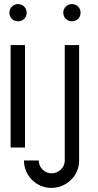

<svg xmlns="http://www.w3.org/2000/svg" viewBox="-20 -720 480 937"><path d="M31.8 -500H102V0H31.8ZM25.8 -658.1Q25.8 -675.8 37.9 -687.9Q50 -700 68.2 -700Q85.9 -700 98 -687.9Q110.1 -675.8 110.1 -658.1Q110.1 -639.9 98 -628Q85.9 -616.2 68.2 -616.2Q50 -616.2 37.9 -628Q25.8 -639.9 25.8 -658.1ZM169.2 63.1Q169.2 88.9 187.6 107.3Q206.1 125.8 231.8 125.8Q258.1 125.8 277 107.3Q296 88.9 296 63.1V-500H366.2V63.1Q366.2 90.9 355.6 115.4Q344.9 139.9 326.5 157.8Q308.1 175.8 283.6 186.4Q259.1 197 230.8 197Q203 197 178.5 186.4Q154 175.8 136.1 157.8Q118.2 139.9 107.6 115.4Q97 90.9 97 63.1ZM288.9 -658.1Q288.9 -675.8 301 -687.9Q313.1 -700 330.8 -700Q349 -700 361.1 -687.9Q373.2 -675.8 373.2 -658.1Q373.2 -639.9 361.1 -628Q349 -616.2 330.8 -616.2Q313.1 -616.2 301 -628Q288.9 -639.9 288.9 -658.1Z"/></svg>

Font: Myanmar KatKuu
Style: Regular
Weight: 400
Designer: Khon Soe Zaw Thu
Foundry: MPUA
Version: Version 1.00 September 13, 2016, initial release